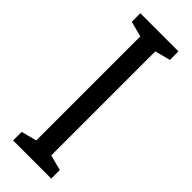

<svg xmlns="http://www.w3.org/2000/svg" viewBox="-239 -738 762 762"><g transform="rotate(45 141.5 -357.0)"><path d="M248 0H34V-48L99 -65V-649L34 -666V-714H248V-666L183 -649V-65L248 -48Z"/></g></svg>

Font: Noto Sans Tamil ExtraCondensed
Style: Regular
Weight: 400
Width: 2
Designer: Jelle Bosma - Monotype Design Team
Foundry: Monotype Imaging Inc.
Version: Version 2.004; ttfautohint (v1.8.4.7-5d5b)